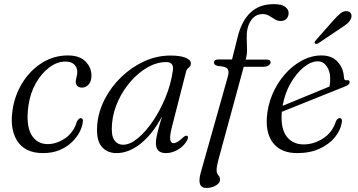

<svg xmlns="http://www.w3.org/2000/svg" viewBox="-20 -731 1731 928"><path d="M296.5 -433.5Q256.5 -433.5 218.8 -405.5Q181 -377.5 153.5 -329.2Q126 -281 117.5 -220.5Q104.5 -128.5 131 -81.2Q157.5 -34 212 -34.5Q254 -35 294.8 -62.5Q335.5 -90 351.5 -143Q361 -160 370 -160Q383.5 -159.5 380 -140Q378 -119 365 -93.5Q352 -68 328 -44.5Q304 -21 268.8 -6Q233.5 9 187.5 9Q99 9 61.5 -52.8Q24 -114.5 43.5 -216Q57 -284.5 94.5 -340.5Q132 -396.5 187.2 -429.8Q242.5 -463 308.5 -463Q365 -463 393.8 -433.5Q422.5 -404 422 -364Q421.5 -336.5 407.8 -322Q394 -307.5 376.5 -307.5Q362 -307.5 354 -315.5Q346 -323.5 346 -335.5Q346.5 -346.5 350 -358.8Q353.5 -371 353.5 -383.5Q353.5 -405.5 338.5 -419.5Q323.5 -433.5 296.5 -433.5Z M810 -113.5Q799.5 -71 803 -55Q806.5 -39 819 -39Q836 -39 863.5 -65.5Q877 -78 884.5 -74.5Q893.5 -70.5 884 -52.5Q868.5 -24 839.8 -7.5Q811 9 782 9Q733.5 9 733.5 -38.5Q733.5 -50.5 736 -65.2Q738.5 -80 744.8 -104.2Q751 -128.5 763.5 -169Q717 -82 659.5 -36.5Q602 9 543.5 9Q496.5 9 470.2 -23.5Q444 -56 450 -128.5Q455.5 -192.5 486.5 -252.2Q517.5 -312 567 -359.5Q616.5 -407 677.5 -434.8Q738.5 -462.5 803 -462.5Q852.5 -462.5 878 -451.5Q903.5 -440.5 902.5 -424Q902 -411 892 -403.8Q882 -396.5 879 -383.5ZM521.5 -134Q516.5 -78 531.8 -54.8Q547 -31.5 576 -31.5Q608 -31.5 645.8 -62.5Q683.5 -93.5 718.8 -145.2Q754 -197 780.2 -260.8Q806.5 -324.5 815.5 -390.5Q821.5 -431 783.5 -431Q738.5 -431 694.2 -406Q650 -381 612.5 -338.5Q575 -296 550.8 -243Q526.5 -190 521.5 -134Z M1014 -428.5Q1014 -443.5 1035 -443.5H1101.5L1128 -549.5Q1146.5 -628 1189.8 -669.5Q1233 -711 1303.5 -711Q1341 -711 1358 -698.2Q1375 -685.5 1375 -668.5Q1375 -651.5 1364.8 -640.5Q1354.5 -629.5 1337 -629.5Q1321 -629.5 1307.8 -638Q1294.5 -646.5 1280.8 -654.8Q1267 -663 1249 -663Q1220.5 -663 1201.8 -643Q1183 -623 1176 -591Q1171.5 -570 1172.5 -544.8Q1173.5 -519.5 1174 -494.2Q1174.5 -469 1168.5 -446.5L1167.5 -443H1269.5Q1288 -443 1288 -430Q1288 -420.5 1277.5 -414.2Q1267 -408 1251 -408H1158L1035 43.5Q1027 73 1027 91.5Q1027 107.5 1035.2 116Q1043.5 124.5 1043.5 137.5Q1043.5 154 1023 165.8Q1002.5 177.5 977.5 177.5Q929.5 177.5 950.5 102.5L1081 -360Q1088.5 -386 1080 -398Q1071.5 -410 1033.5 -412Q1022 -415 1018 -419.2Q1014 -423.5 1014 -428.5Z M1632 -139Q1626.5 -102 1599 -68Q1571.5 -34 1525.2 -12.5Q1479 9 1416 9Q1341.5 9 1303.5 -35.5Q1265.5 -80 1269.5 -159Q1273 -219 1296 -273.8Q1319 -328.5 1356 -371Q1393 -413.5 1439 -438.2Q1485 -463 1534 -463Q1585 -463 1613 -431.2Q1641 -399.5 1642.5 -355.5Q1643.5 -341 1656 -343Q1670 -345.5 1670 -334Q1670 -327.5 1664.2 -322.2Q1658.5 -317 1641.5 -310.5Q1619 -301.5 1579.5 -285.8Q1540 -270 1494.8 -251.8Q1449.5 -233.5 1408.5 -217.2Q1367.5 -201 1342 -190.5Q1342 -186 1341.5 -181.5Q1337 -107 1366.5 -70Q1396 -33 1447.5 -33Q1496.5 -33 1541.5 -61.8Q1586.5 -90.5 1604 -145.5Q1612 -160.5 1621.5 -160Q1636 -160 1632 -139ZM1516 -434.5Q1483 -434.5 1447.8 -405.8Q1412.5 -377 1384.5 -328.5Q1356.5 -280 1346 -219.5Q1374 -231 1415 -248Q1456 -265 1498.5 -282.2Q1541 -299.5 1572.5 -313Q1576 -327 1576 -350.5Q1576 -386.5 1559.2 -410.5Q1542.5 -434.5 1516 -434.5ZM1590 -631Q1609.5 -653.5 1625.2 -666.2Q1641 -679 1657.5 -677Q1672 -675 1676.8 -664.5Q1681.5 -654 1676.5 -641.5Q1671 -628 1657.8 -616.8Q1644.5 -605.5 1625 -593.5L1518 -521.5Q1506.5 -516 1502 -521.5Q1499 -524.5 1501.2 -528.8Q1503.5 -533 1507 -537Z"/></svg>

Font: Fraunces 9pt Light
Style: Italic
Weight: 300
Italic angle: -16°
Version: Version 1.000;[0bf87f6ff]